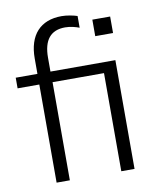

<svg xmlns="http://www.w3.org/2000/svg" viewBox="-83 -805 716 871"><g transform="rotate(-10 275.0 -370.0)"><path d="M107 0H168V-452H405V0H466V-501H167V-565C167 -646 200 -687 267 -687C292 -687 316 -680 332 -674V-728C314 -734 284 -740 260 -740C162 -740 107 -680 107 -572V-501H7V-452H107ZM395 -624H477V-700H395Z"/></g></svg>

Font: Poppy and Pepper Light
Style: Regular
Weight: 300
Designer: Thy Ha
Foundry: Thy Ha
Version: Version 0.001;Glyphs 3.2 (3227)